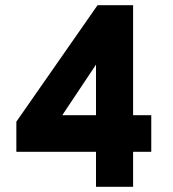

<svg xmlns="http://www.w3.org/2000/svg" viewBox="-20 -720 665 740"><path d="M493 0H350V-135H43V-251L356 -700H493V-276H563V-135H493ZM220 -276H350V-471Z"/></svg>

Font: LilGrotesk Bold
Style: Regular
Weight: 700
Designer: BSozoo
Foundry: BSozoo
Version: Version 1.001;PS 001.001;hotconv 1.0.70;makeotf.lib2.5.58329